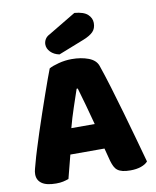

<svg xmlns="http://www.w3.org/2000/svg" viewBox="-93 -922 813 1003"><g transform="rotate(-10 313.5 -420.5)"><path d="M194 -588Q211 -598 245.5 -607Q280 -616 315 -616Q365 -616 403.5 -601.5Q442 -587 453 -556Q471 -504 492 -435Q513 -366 534 -292.5Q555 -219 575 -147.5Q595 -76 610 -21Q598 -7 574 1.5Q550 10 517 10Q493 10 476.5 6Q460 2 449.5 -6Q439 -14 432.5 -27Q426 -40 421 -57L403 -126H222Q214 -96 206 -64Q198 -32 190 -2Q176 3 160.5 6.5Q145 10 123 10Q72 10 47.5 -7.5Q23 -25 23 -56Q23 -70 27 -84Q31 -98 36 -117Q43 -144 55.5 -184Q68 -224 83 -270.5Q98 -317 115 -366Q132 -415 147 -458.5Q162 -502 174.5 -536Q187 -570 194 -588ZM314 -459Q300 -417 282.5 -365.5Q265 -314 251 -261H375Q361 -315 346.5 -366.5Q332 -418 320 -459ZM371 -851Q420 -847 441 -827.5Q462 -808 462 -782Q462 -753 445.5 -736Q429 -719 394 -705L257 -651Q228 -657 210.5 -675Q193 -693 193 -715Q193 -729 200.5 -742Q208 -755 224 -763Z"/></g></svg>

Font: Baloo Tamma
Style: Regular
Weight: 400
Designer: Divya Kowshik and Ek Type
Foundry: Ek Type
Version: Version 1.443;PS 1.000;hotconv 16.6.51;makeotf.lib2.5.65220;